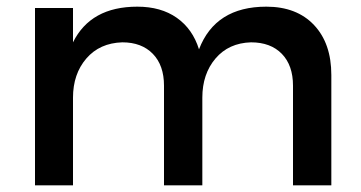

<svg xmlns="http://www.w3.org/2000/svg" viewBox="-20 -556 1083 576"><path d="M974 -331V0H859V-299Q859 -360 825.5 -394.5Q792 -429 733 -429Q666 -427 626.5 -380.5Q587 -334 587 -263V0H472V-299Q472 -360 438.5 -394.5Q405 -429 347 -429Q279 -427 239 -380.5Q199 -334 199 -263V0H85V-532H199V-429Q252 -536 392 -536Q463 -536 510.5 -502.5Q558 -469 577 -408Q626 -536 779 -536Q870 -536 922 -481Q974 -426 974 -331Z"/></svg>

Font: Sapa
Style: Regular
Weight: 400
Version: Version 1.20 June 8, 2016